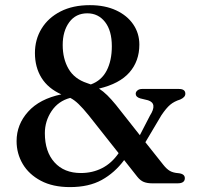

<svg xmlns="http://www.w3.org/2000/svg" viewBox="-20 -732 784 764"><path d="M526.5 -28.5 474 -95Q436.5 -44.5 385 -16Q333.5 12.5 258.5 12.5Q190 12.5 142.5 -12.8Q95 -38 70.5 -79.5Q46 -121 46 -170.5Q46 -236.5 91.8 -287.5Q137.5 -338.5 224 -356.5Q171.5 -380 145.2 -422.2Q119 -464.5 119 -521Q119 -575 145.5 -618.2Q172 -661.5 221 -686.5Q270 -711.5 337.5 -711.5Q397.5 -711.5 441.8 -691Q486 -670.5 510.2 -635Q534.5 -599.5 534.5 -554.5Q534.5 -489 495.2 -444Q456 -399 374 -379.5Q391 -368.5 406.8 -353Q422.5 -337.5 441 -315L536.5 -194L576.5 -271.5Q608 -320.5 569 -333L538 -340.5Q520 -346 520 -358.5Q520 -366.5 527 -372.2Q534 -378 545 -378H692Q717.5 -378 717.5 -359Q717.5 -345 697 -336Q673 -328.5 657.2 -315.2Q641.5 -302 622 -273L558.5 -166L630 -76Q643.5 -59 656.2 -51.8Q669 -44.5 689 -43Q715.5 -40.5 715.5 -23Q715.5 -2.5 686.5 -2.5H586Q566 -2.5 552.2 -8Q538.5 -13.5 526.5 -28.5ZM327.5 -679Q281.5 -679 255.5 -643.5Q229.5 -608 229.5 -553Q229.5 -498 252.8 -458Q276 -418 326 -401.5Q334.5 -398.5 341.5 -396Q384 -411.5 404.5 -451.2Q425 -491 425 -548Q425 -610 398 -644.5Q371 -679 327.5 -679ZM158.5 -202Q158.5 -128.5 196.8 -86Q235 -43.5 302 -43.5Q348 -43.5 386.2 -63Q424.5 -82.5 452 -122.5L333 -273Q309.5 -302 292.5 -318.2Q275.5 -334.5 259.5 -342.5Q212 -330 185.2 -290Q158.5 -250 158.5 -202Z"/></svg>

Font: Fraunces 9pt
Style: Regular
Weight: 400
Version: Version 1.000;[b76b70a41]